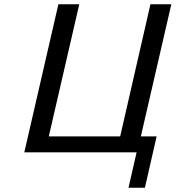

<svg xmlns="http://www.w3.org/2000/svg" viewBox="-20 -715 824 901"><path d="M94 0 254 -695H352L209 -75H544L686 -695H784L641 -75H715L660 166H583L621 0Z"/></svg>

Font: Coval
Style: Book Italic
Weight: 350
Foundry: Context Ltd
Version: Version 001.000